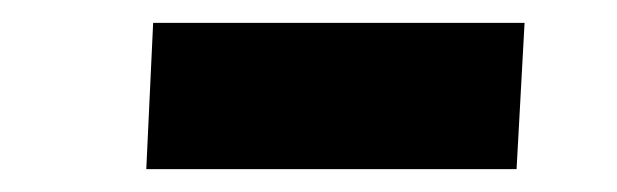

<svg xmlns="http://www.w3.org/2000/svg" viewBox="-20 -766 540 168"><path d="M114 -746H439L432 -618H108Z"/></svg>

Font: Literata 12pt ExtraBold
Style: Italic
Weight: 800
Italic angle: -2°
Designer: Latin by Veronika Burian and Jose Scaglione. Greek by Irene Vlachou. Cyrillic by Vera Evstafieva
Foundry: TypeTogether
Version: Version 3.002